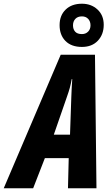

<svg xmlns="http://www.w3.org/2000/svg" viewBox="-80 -1011 599 1031"><path d="M-60 0 246 -717H430L438 0H285L289 -162H161L98 0ZM209 -288H296L303 -491Q304 -515 305 -537.5Q306 -560 308 -586H305Q301 -562 295 -540Q289 -518 280 -493ZM360 -759Q303 -759 271.5 -791Q240 -823 240 -876Q240 -928 272.5 -959.5Q305 -991 360 -991Q410 -991 443.5 -960Q477 -929 477 -878Q477 -826 445.5 -792.5Q414 -759 360 -759ZM360 -828Q380 -828 393 -841Q406 -854 406 -875Q406 -896 393.5 -909.5Q381 -923 360 -923Q337 -923 324.5 -909.5Q312 -896 312 -875Q312 -854 323.5 -841Q335 -828 360 -828Z"/></svg>

Font: Noto Sans ExtraCondensed ExtraBold
Style: Italic
Weight: 800
Width: 2
Italic angle: -12°
Designer: Monotype Design Team
Foundry: Monotype Imaging Inc.
Version: Version 2.013; ttfautohint (v1.8.4.7-5d5b)